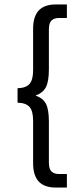

<svg xmlns="http://www.w3.org/2000/svg" viewBox="-20 -760 380 864"><path d="M129 -26V-217Q129 -260 113 -278.5Q97 -297 59 -298V-363Q97 -364 113 -382.5Q129 -401 129 -444V-630Q129 -686 154.5 -713Q180 -740 231 -740H281V-679H246Q222 -679 211 -667Q200 -655 200 -628V-449Q200 -393 186.5 -367.5Q173 -342 140 -330Q174 -318 187 -292.5Q200 -267 200 -212V-28Q200 -1 211 11Q222 23 246 23H281V84H231Q180 84 154.5 57Q129 30 129 -26Z"/></svg>

Font: D-DIN
Style: Regular
Weight: 400
Designer: Charles Nix
Foundry: Datto Inc.
Version: Version 1.00